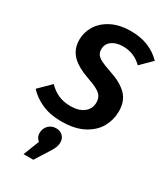

<svg xmlns="http://www.w3.org/2000/svg" viewBox="-258 -809 1062 1229"><g transform="rotate(30 273.5 -195.0)"><path d="M559 -619 479 -540Q448 -570 413.5 -584Q379 -598 338 -598Q288 -598 256.5 -575Q225 -552 225 -512Q225 -490 235.5 -475Q246 -460 271 -447Q296 -434 344 -418Q432 -390 477 -345Q522 -300 522 -223Q522 -162 492 -107.5Q462 -53 397 -18.5Q332 16 232 16Q151 16 90 -11Q29 -38 -12 -83L73 -167Q106 -133 145.5 -115.5Q185 -98 236 -98Q297 -98 333 -126Q369 -154 369 -202Q369 -239 344.5 -261Q320 -283 256 -305Q159 -338 116 -382.5Q73 -427 73 -496Q73 -550 102.5 -598.5Q132 -647 191 -677.5Q250 -708 334 -708Q473 -708 559 -619ZM297 135Q297 157 288.5 176.5Q280 196 259 228L202 318H130L176 201Q151 181 151 150Q151 115 173.5 92.5Q196 70 229 70Q259 70 278 88.5Q297 107 297 135Z"/></g></svg>

Font: Fira Sans SemiBold
Style: Italic
Weight: 600
Italic angle: -8°
Designer: bBox Type GmbH & Carrois Corporate GbR & Edenspiekermann AG
Foundry: bBox Type GmbH & Carrois Corporate GbR & Edenspiekermann AG
Version: Version 4.301